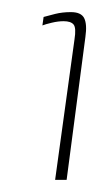

<svg xmlns="http://www.w3.org/2000/svg" viewBox="-20 -557 166 317"><path d="M71 -260 103 -492Q106 -511 101.5 -516.5Q97 -522 85 -522Q76 -522 65.5 -519.5Q55 -517 50 -515L52 -529Q59 -531 71 -534Q83 -537 97 -537Q114 -537 119 -527Q124 -517 121 -496L90 -260Z"/></svg>

Font: Genos Thin
Style: Italic
Weight: 100
Italic angle: -8°
Designer: Robert E. Leuschke
Foundry: Robert E. Leuschke
Version: Version 1.010